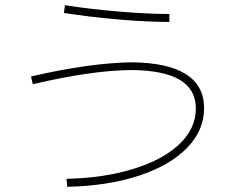

<svg xmlns="http://www.w3.org/2000/svg" viewBox="-20 -722 904 729"><path d="M723.6 -309.6Q723.6 -382.8 662.6 -418.9Q601.6 -455.1 478.5 -456.1Q327.1 -454.6 104.5 -402.3L97.7 -431.6Q208.5 -457.5 305.4 -470.9Q402.3 -484.4 478.5 -485.4Q615.7 -484.4 685.3 -440.7Q754.9 -397 754.9 -311.5Q754.9 -226.6 689.7 -159.9Q624.5 -93.3 506.6 -54.7Q388.7 -16.1 235.4 -12.7L232.4 -43Q377 -46.4 488.5 -81.3Q600.1 -116.2 661.9 -175.5Q723.6 -234.9 723.6 -309.6ZM222.7 -672.9 226.6 -702.1Q321.3 -687.5 430.2 -678.2Q539.1 -668.9 623 -668.9V-638.7Q539.1 -638.7 429 -648.2Q318.8 -657.7 222.7 -672.9Z"/></svg>

Font: Pretendard GOV Thin
Style: Regular
Weight: 100
Designer: Base glyphs from Inter by Rasmus Andersson; Hangeul glyphs from Noto Sans CJK(Source Han Sans) by Jang Soo-young and Kan
Foundry: Kil Hyung-jin
Version: Version 1.309